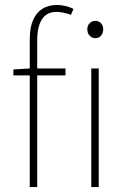

<svg xmlns="http://www.w3.org/2000/svg" viewBox="-20 -754 514 774"><path d="M100 0V-596Q100 -643 113.5 -673.5Q127 -704 151.5 -719Q176 -734 210 -734Q225 -734 243 -730Q261 -726 276 -718L266 -694Q235 -706 208 -706Q168 -706 149 -676Q130 -646 130 -592V0ZM34 -450V-474L100 -478H244V-450ZM348 0V-478H378V0ZM364 -600Q351 -600 341.5 -610Q332 -620 332 -636Q332 -651 341.5 -660.5Q351 -670 364 -670Q378 -670 387 -660.5Q396 -651 396 -636Q396 -620 387 -610Q378 -600 364 -600Z"/></svg>

Font: Source Sans Variable
Style: Regular
Weight: 200
Designer: Paul D. Hunt
Foundry: Adobe Systems Incorporated
Version: Version 3.006;hotconv 1.0.111;makeotfexe 2.5.65597